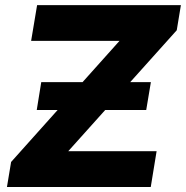

<svg xmlns="http://www.w3.org/2000/svg" viewBox="-20 -748 744 768"><path d="M7.8 0 24.4 -100.1 458 -584.5H104.5L128.4 -727.5H703.6L687 -627L252.9 -143.1H606.4L583 0ZM127 -308.1 145 -419.4H583.5L564.9 -308.1Z"/></svg>

Font: Inter Extra Bold
Style: Italic
Weight: 800
Italic angle: -9.39999°
Designer: Rasmus Andersson
Foundry: rsms
Version: Version 4.000;git-3c8e0fc